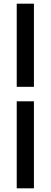

<svg xmlns="http://www.w3.org/2000/svg" viewBox="-20 -772 275 1042"><path d="M70.8 -222.2H164.1V250H70.8ZM164.1 -300.8H70.8V-752H164.1Z"/></svg>

Font: Lobster Two
Style: Bold
Weight: 700
Designer: Pablo Impallari
Foundry: Pablo Impallari. www.impallari.com
Version: Version 1.006